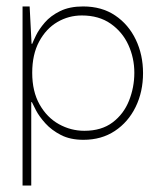

<svg xmlns="http://www.w3.org/2000/svg" viewBox="-20 -424 497 596"><path d="M239 10Q198 10 169 -5Q140 -20 121 -41Q102 -62 92 -81Q82 -100 79 -107H77V152H50V-404H72L78 -288H80Q83 -296 92 -314.5Q101 -333 119 -354Q137 -375 166.5 -389.5Q196 -404 238 -404Q296 -404 337.5 -376Q379 -348 401.5 -301Q424 -254 424 -197Q424 -139 401 -92Q378 -45 336.5 -17.5Q295 10 239 10ZM242 -18Q295 -18 329.5 -44Q364 -70 380.5 -111.5Q397 -153 397 -198Q397 -244 378.5 -284.5Q360 -325 323.5 -350.5Q287 -376 234 -376Q193 -376 158 -355.5Q123 -335 101.5 -295Q80 -255 80 -198Q80 -140 103 -99.5Q126 -59 163 -38.5Q200 -18 242 -18Z"/></svg>

Font: Darker Grotesque Light Light
Style: Regular
Weight: 300
Version: Version 1.000;gftools[0.9.28]